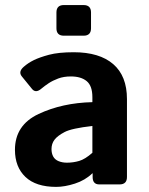

<svg xmlns="http://www.w3.org/2000/svg" viewBox="-20 -729 588 759"><path d="M232.4 -587.9Q203.1 -587.9 203.1 -617.2V-679.7Q203.1 -709 232.4 -709H310.5Q339.8 -709 339.8 -679.7V-617.2Q339.8 -587.9 310.5 -587.9ZM39.1 -136.7Q39.1 -234.4 132.3 -278.3Q225.6 -322.3 345.2 -325.2V-344.7Q345.2 -389.6 322.8 -408.2Q300.3 -426.8 260.3 -426.8Q231.9 -426.8 210.2 -418.7Q188.5 -410.6 172.6 -400.1Q156.7 -389.6 144 -378.9Q121.6 -359.4 106.9 -377L66.4 -426.8Q51.3 -445.3 73.7 -464.8Q90.8 -480 113.5 -491.2Q136.2 -502.4 173.8 -512.5Q211.4 -522.5 271.5 -522.5Q373 -522.5 427.5 -475.6Q481.9 -428.7 481.9 -337.4V-29.3Q481.9 0 452.6 0H372.6Q346.2 0 346.2 -29.3V-43.9H345.2Q316.4 -16.1 276.1 -3.2Q235.8 9.8 202.1 9.8Q122.1 9.8 80.6 -29.5Q39.1 -68.8 39.1 -136.7ZM183.6 -139.6Q183.6 -122.6 190.4 -110.1Q197.3 -97.7 211.9 -91.8Q226.6 -85.9 244.6 -85.9Q269.5 -85.9 293 -92.8Q316.4 -99.6 345.2 -125V-231Q263.2 -221.7 235.4 -207Q207.5 -192.4 195.6 -176.8Q183.6 -161.1 183.6 -139.6Z"/></svg>

Font: Istok Web
Style: Bold
Weight: 700
Designer: Andrey V. Panov
Foundry: Andrey V. Panov
Version: Version 1.0.2g